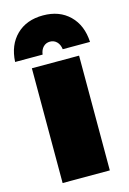

<svg xmlns="http://www.w3.org/2000/svg" viewBox="-130 -827 593 884"><g transform="rotate(-15 166.5 -384.5)"><path d="M55 -547H280V0H55ZM-12 -595Q-8 -675 40 -722Q88 -769 167 -769Q245 -769 293 -722Q341 -675 345 -595H215Q212 -618 199 -631Q186 -644 167 -644Q148 -644 135 -631Q122 -618 119 -595Z"/></g></svg>

Font: Argentum Sans Black
Style: Regular
Weight: 900
Designer: Julieta Ulanovsky (Modified by Cristiano Sobral)
Foundry: Julieta Ulanovsky
Version: Version 1.000; ttfautohint (v1.5.65-e2d9)